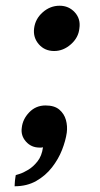

<svg xmlns="http://www.w3.org/2000/svg" viewBox="-20 -514 350 670"><path d="M31 136Q31 136 31.5 126Q32 116 33.5 106.5Q35 97 35 97Q35 97 48 93Q61 89 78.5 78.5Q96 68 111 49Q126 30 130 0Q127 1 124 1Q121 1 118 1Q89 1 70.5 -20Q52 -41 56 -68Q59 -98 82 -122Q105 -146 139 -146Q170 -146 187 -131.5Q204 -117 210 -95.5Q216 -74 213 -51Q209 -23 196.5 9Q184 41 161.5 70Q139 99 106.5 117.5Q74 136 31 136ZM169 -336Q136 -336 115.5 -359.5Q95 -383 99 -415Q103 -448 129 -471Q155 -494 188 -494Q220 -494 241 -471Q262 -448 257 -415Q254 -383 227.5 -359.5Q201 -336 169 -336Z"/></svg>

Font: Inclusive Sans SemiBold
Style: Italic
Weight: 600
Italic angle: -7°
Designer: Olivia King
Foundry: Olivia King
Version: Version 2.004